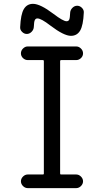

<svg xmlns="http://www.w3.org/2000/svg" viewBox="-20 -970 540 990"><path d="M84 -830.1Q86.9 -896.5 103 -923.3Q119.1 -950.2 150.4 -950.2Q187.5 -950.2 255.9 -898.4Q305.7 -860.4 323.2 -860.4Q333 -860.4 336.9 -868.7Q340.8 -877 341.8 -905.3Q342.8 -918.9 353.5 -929.7Q364.3 -940.4 377.9 -940.4Q391.6 -940.4 402.3 -929.7Q413.1 -918.9 412.1 -905.3Q409.2 -838.9 393.1 -812Q377 -785.2 345.7 -785.2Q309.6 -785.2 240.2 -837.9Q192.4 -875 172.9 -875Q164.1 -875 159.7 -866.7Q155.3 -858.4 154.3 -830.1Q153.3 -816.4 142.6 -805.7Q131.8 -794.9 118.2 -794.9Q104.5 -794.9 93.8 -805.7Q83 -816.4 84 -830.1ZM294.9 -660.2Q290 -660.2 290 -655.3V-75.2Q290 -70.3 294.9 -70.3H373Q386.7 -70.3 397.5 -59.6Q408.2 -48.8 408.2 -35.2Q408.2 -21.5 397.5 -10.7Q386.7 0 373 0H123Q109.4 0 98.6 -10.7Q87.9 -21.5 87.9 -35.2Q87.9 -48.8 98.6 -59.6Q109.4 -70.3 123 -70.3H201.2Q206.1 -70.3 206.1 -75.2V-655.3Q206.1 -660.2 201.2 -660.2H123Q109.4 -660.2 98.6 -670.4Q87.9 -680.7 87.9 -694.8Q87.9 -709 98.6 -719.7Q109.4 -730.5 123 -730.5H373Q386.7 -730.5 397.5 -719.7Q408.2 -709 408.2 -694.8Q408.2 -680.7 397.5 -670.4Q386.7 -660.2 373 -660.2Z"/></svg>

Font: Rounded-L Mgen+ 2m regular
Style: Regular
Weight: 400
Designer: [Source Han Sans]
Ryoko NISHIZUKA  (kana & ideographs); Paul D. Hunt (Latin, Greek & Cyrillic); Wenlong ZHANG  (bopomofo
Version: Version 1.059.20150602